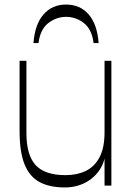

<svg xmlns="http://www.w3.org/2000/svg" viewBox="-20 -815 581 843"><path d="M265 8Q198 8 154 -15.5Q110 -39 88 -93Q66 -147 66 -240V-548H96V-231Q96 -134 136.5 -90Q177 -46 268 -46Q318 -46 356.5 -64.5Q395 -83 417 -124.5Q439 -166 439 -234L444 -164Q444 -111 419.5 -72.5Q395 -34 354.5 -13Q314 8 265 8ZM439 0V-548H469V0ZM270 -795Q332 -795 369.5 -751.5Q407 -708 413 -626H391Q383 -687 348 -714Q313 -741 270 -741Q228 -741 192.5 -714Q157 -687 149 -626H127Q133 -708 171 -751.5Q209 -795 270 -795Z"/></svg>

Font: Savate ExtraLight
Style: Regular
Weight: 200
Designer: Max Esnée
Foundry: Plomb Type
Version: Version 2.000